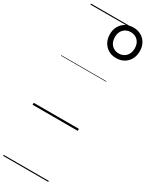

<svg xmlns="http://www.w3.org/2000/svg" viewBox="-377 -1104 1337 1693"><g transform="rotate(30 291.5 -257.5)"><path d="M431 -724Q386 -724 352 -744Q318 -764 298.5 -799Q279 -834 279 -881Q279 -927 298.5 -961.5Q318 -996 352 -1015.5Q386 -1035 431 -1035Q476 -1035 510 -1015.5Q544 -996 563.5 -961.5Q583 -927 583 -881Q583 -834 563.5 -799Q544 -764 510 -744Q476 -724 431 -724ZM431 -771Q475 -771 503.5 -800.5Q532 -830 532 -880Q532 -930 503.5 -959Q475 -988 431 -988Q387 -988 358.5 -959Q330 -930 330 -881Q330 -830 358.5 -800.5Q387 -771 431 -771ZM0 510H460V520H0ZM0 -20H460V0H0ZM0 -505H460V-500H0ZM0 -1030H460V-1020H0Z"/></g></svg>

Font: Playwrite CO Guides
Style: Regular
Weight: 400
Designer: Veronika Burian, José Scaglione
Foundry: TypeTogether
Version: Version 1.003